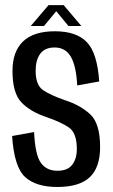

<svg xmlns="http://www.w3.org/2000/svg" viewBox="-20 -723 440 746"><path d="M202.5 3.5Q288.5 3.5 328.8 -34.5Q369 -72.5 369 -151.5Q369 -242.5 331.2 -278.2Q293.5 -314 231.5 -334Q177 -353 147.8 -372.5Q118.5 -392 118.5 -448Q118.5 -489.5 136.2 -514Q154 -538.5 192.5 -538.5Q234 -538.5 255 -503Q276 -467.5 280 -391L365.5 -406.5Q358 -517.5 317.2 -559.5Q276.5 -601.5 193.5 -601.5Q110.5 -601.5 69.5 -562Q28.5 -522.5 28.5 -447.5Q28.5 -362.5 62.5 -326Q96.5 -289.5 160.5 -268Q216 -249 247.2 -228Q278.5 -207 278.5 -144Q278.5 -106 260.5 -82.8Q242.5 -59.5 203 -59.5Q160.5 -59.5 138.5 -90.8Q116.5 -122 112.5 -210L27 -194.5Q35 -74 77.5 -35.2Q120 3.5 202.5 3.5ZM99.5 -622H151L198.5 -679.5L246 -622H296L227.5 -703H168.5Z"/></svg>

Font: Anybody Condensed
Style: Regular
Weight: 400
Width: 3
Designer: Tyler Finck
Foundry: Etcetera Type Company
Version: Version 1.113;gftools[0.9.25]